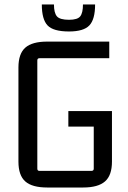

<svg xmlns="http://www.w3.org/2000/svg" viewBox="-20 -827 569 854"><path d="M166 -807H220Q220 -770 233 -754.5Q246 -739 287 -739Q325 -739 337 -754.5Q349 -770 349 -807H403Q403 -741 377.5 -714Q352 -687 287 -687Q217 -687 191.5 -714Q166 -741 166 -807ZM350 7H190Q123 7 92.5 -20Q62 -47 62 -108V-527Q62 -588 92.5 -615Q123 -642 190 -642H466V-568H155Q146 -568 146 -558V-77Q146 -67 155 -67H387Q397 -67 397 -77V-264H284V-333H478V-108Q478 -47 447 -20Q416 7 350 7Z"/></svg>

Font: Gemunu Libre
Style: Regular
Weight: 400
Designer: Puspanada Ekanayake, Sola Matas, Pathum Egodawatta, Kosala Senevirathne
Foundry: mooniak
Version: Version 1.100